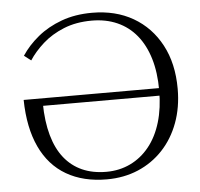

<svg xmlns="http://www.w3.org/2000/svg" viewBox="-52 -774 875 838"><g transform="rotate(-5 385.5 -355.0)"><path d="M381 -720Q484 -720 561 -675.5Q638 -631 681.5 -549.5Q725 -468 725 -357Q725 -276 700 -208.5Q675 -141 629 -92Q583 -43 520.5 -16.5Q458 10 383 10Q280 10 206 -33Q132 -76 92.5 -160.5Q53 -245 51 -367H687L689 -334H106L133 -345Q134 -265 151 -204.5Q168 -144 200 -104Q232 -64 278 -43.5Q324 -23 384 -23Q441 -23 489 -46Q537 -69 572 -112.5Q607 -156 625.5 -218Q644 -280 644 -357Q644 -436 625.5 -497Q607 -558 572.5 -600Q538 -642 488.5 -664Q439 -686 377 -686Q308 -686 254 -664Q200 -642 161.5 -607.5Q123 -573 99 -536L69 -559Q98 -603 142.5 -639.5Q187 -676 247 -698Q307 -720 381 -720Z"/></g></svg>

Font: Roboto Serif 120pt Expanded Light
Style: Regular
Weight: 300
Width: 7
Designer: Greg Gazdowicz
Foundry: Commercial Type
Version: Version 1.008